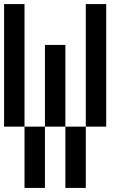

<svg xmlns="http://www.w3.org/2000/svg" viewBox="-20 -920 640 940"><path d="M0 -300V-900H100V-300ZM100 0V-300H200V0ZM200 -300V-700H300V-300ZM300 0V-300H400V0ZM400 -300V-900H500V-300Z"/></svg>

Font: Galmuri9 Regular
Style: Regular
Weight: 400
Designer: Lee Minseo (quiple)
Version: Version 2.399;hotconv 1.1.1;makeotfexe 2.6.0 DEVELOPMENT